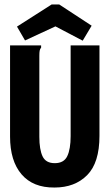

<svg xmlns="http://www.w3.org/2000/svg" viewBox="-20 -826 490 859"><path d="M224 13Q128 14 76.5 -46Q25 -106 25 -215V-623H164V-613Q159 -607 157.5 -599.5Q156 -592 156 -576V-214Q156 -157 170.5 -126.5Q185 -96 225 -96Q266 -96 281 -127.5Q296 -159 296 -217V-623H425V-218Q425 -98 370 -42.5Q315 13 224 13ZM92 -645 56 -707 211 -806H245L390 -711L350 -644L228 -708Z"/></svg>

Font: Inconsolata SemiCondensed Black
Style: Regular
Weight: 900
Width: 4
Monospace: yes
Designer: Raph Levien, Cyreal, Brenton Simpson
Foundry: Raph Levien, Cyreal, Google
Version: Version 3.001; ttfautohint (v1.8.2.53-6de2)